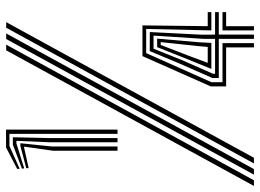

<svg xmlns="http://www.w3.org/2000/svg" viewBox="-170 -710 840 620"><g transform="rotate(-90 250.0 -400.0)"><path d="M127.8 -440.5V-789.5H88.8L15 -756.5L14.5 -764.5L83.8 -800.5H141.5V-440.5ZM100.5 -440.5V-657.5L105.2 -767H96.8L16.2 -741.8L15.5 -749.2L92.5 -778.5H116.8L114.2 -662V-440.5ZM73.2 -440.5V-648.5L86.5 -742L83.2 -742.2L17.2 -727.5L16.8 -735.2L88.8 -754.2H97.5L87 -653V-440.5ZM-4 0 434 -800H452L14 0ZM-40.5 0 397.5 -800H415.8L-22.2 0ZM32.2 0 470.5 -800H488.5L50.5 0ZM407 0V-89.8H281V-139.5L378.8 -360H478L475.5 -149.2H520.8V-137.5H461.8L466.5 -348H388.5L294.5 -137V-101.5H420.8V0ZM434.5 0V-113.5H308.2V-134.5L355.2 -241.2L395 -336.5L456.5 -336.2L448 -169.5L448.2 -125.5H520.8V-113.5H448.2V0ZM321.8 -125.5H434.5V-162.2L445 -324.2H402.8L366.2 -233.2L321.8 -132.2ZM337.5 -137.5 374.2 -228.2 407.8 -312.5H435.2L423.5 -177L421.5 -137.5ZM357 -149.2H408.5L411.2 -180.8L424 -301H414.8L380.8 -212.8ZM461.8 0V-101.5H520.8V-89.8H475.5V0Z"/></g></svg>

Font: Big Shoulders Inline Text SemiBold
Style: Regular
Weight: 600
Designer: Patric King
Foundry: XO Type Co
Version: Version 1.000